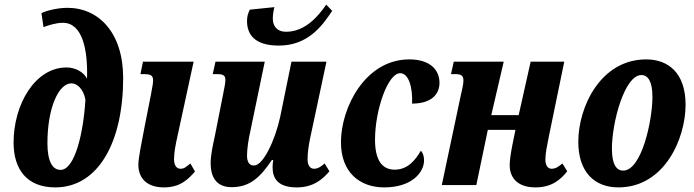

<svg xmlns="http://www.w3.org/2000/svg" viewBox="-20 -804 3016 834"><path d="M220 10C407 10 515 -187 515 -465C515 -663 408 -770 273 -770C228 -770 180 -757 160 -747L169 -686C186 -693 223 -705 253 -705C339 -705 362 -586 358 -462C344 -491 307 -511 269 -511C132 -511 39 -350 39 -185C39 -68 97 10 220 10ZM243 -66C209 -66 186 -101 186 -182C186 -336 235 -442 290 -442C316 -442 343 -416 351 -371C343 -231 306 -66 243 -66Z M692 10C764 10 798 -26 827 -59L807 -94C788 -79 781 -71 764 -71C747 -71 736 -86 736 -112C736 -142 742 -172 751 -213L821 -536H601L590 -482H607C656 -482 648 -461 636 -395L609 -258C594 -181 581 -116 581 -89C581 -27 621 10 692 10Z M1191 -606C1313 -606 1376 -685 1423 -757L1397 -784C1361 -731 1304 -666 1222 -666C1182 -666 1165 -692 1165 -724C1165 -738 1168 -759 1172 -773L1065 -762C1057 -746 1053 -731 1053 -713C1053 -657 1083 -606 1191 -606ZM1269 10C1342 10 1382 -26 1411 -60L1390 -94C1373 -79 1360 -71 1344 -71C1327 -71 1316 -86 1316 -112C1316 -142 1321 -173 1327 -203L1398 -536H1246L1197 -296C1175 -196 1124 -85 1083 -85C1062 -85 1053 -102 1053 -128C1053 -155 1059 -199 1068 -237L1130 -536H916L904 -482H923C950 -482 959 -476 959 -457C959 -440 954 -421 948 -389L913 -212C905 -176 895 -130 895 -95C895 -39 917 9 986 9C1065 9 1110 -33 1161 -109H1167C1165 -98 1164 -87 1164 -78C1164 -30 1186 10 1269 10Z M1649 10C1768 10 1822 -54 1822 -108C1822 -126 1816 -142 1808 -149C1784 -109 1752 -67 1694 -67C1638 -67 1609 -111 1609 -197C1609 -327 1665 -486 1718 -486C1755 -486 1773 -426 1770 -354C1859 -354 1889 -399 1889 -444C1889 -499 1850 -546 1758 -546C1566 -546 1461 -336 1461 -186C1461 -55 1543 10 1649 10Z M2306 10C2378 10 2416 -25 2444 -60L2423 -94C2405 -79 2393 -71 2376 -71C2359 -71 2349 -86 2349 -111C2349 -138 2356 -171 2364 -211L2431 -536H2285L2233 -304H2114L2168 -536H1951L1939 -482H1958C1984 -482 1993 -475 1993 -454C1993 -436 1987 -416 1981 -387L1899 0H2049L2099 -240H2219L2205 -171C2198 -134 2194 -107 2194 -86C2194 -36 2224 10 2306 10Z M2666 10C2867 10 2958 -203 2958 -349C2958 -488 2882 -546 2787 -546C2589 -546 2492 -340 2492 -188C2492 -56 2563 10 2666 10ZM2687 -63C2657 -63 2638 -91 2638 -158C2638 -273 2693 -478 2766 -478C2795 -478 2814 -450 2814 -383C2814 -280 2767 -63 2687 -63Z"/></svg>

Font: Noto Serif Condensed Extra
Style: Italic
Weight: 800
Width: 3
Italic angle: -12°
Designer: Monotype Design Team
Foundry: Monotype Imaging Inc.
Version: Version 1.901